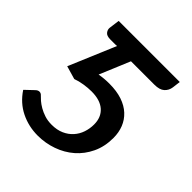

<svg xmlns="http://www.w3.org/2000/svg" viewBox="-149 -607 711 711"><g transform="rotate(45 207.0 -251.0)"><path d="M385 -475Q382.5 -457 369.5 -445.2Q356.5 -433.5 329.5 -433.5H207L157 -314Q182.5 -318.5 208.5 -318.5Q247.5 -318.5 276.2 -308.8Q305 -299 324 -281.2Q343 -263.5 352.5 -239.5Q362 -215.5 362 -187Q362 -141.5 345 -105.8Q328 -70 299.5 -45.2Q271 -20.5 234 -7.5Q197 5.5 157.5 5.5Q109.5 5.5 68.2 -14.8Q27 -35 -0.5 -76.5L30 -105.5Q35.5 -111 39.5 -112.8Q43.5 -114.5 47 -114.5Q55 -114.5 61 -107.5Q66 -102 75.2 -94Q84.5 -86 97.8 -78.2Q111 -70.5 127.8 -65Q144.5 -59.5 165.5 -59.5Q193 -59.5 213.8 -68.8Q234.5 -78 248.5 -93.8Q262.5 -109.5 269.2 -129.5Q276 -149.5 276 -171.5Q276 -209 252 -230.2Q228 -251.5 183 -251.5Q164 -251.5 143.2 -248.2Q122.5 -245 105 -238.5L53 -253.5L130.5 -437Q125.5 -436.5 121 -436.5Q116.5 -436.5 111.5 -436.5H96Q76.5 -436.5 69.5 -445.8Q62.5 -455 63.5 -465L69 -507H389Z"/></g></svg>

Font: Lato Medium
Style: Italic
Weight: 500
Italic angle: -7°
Designer: Lukasz Dziedzic
Foundry: tyPoland Lukasz Dziedzic
Version: Version 2.006; 2014-01-15